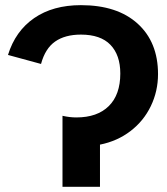

<svg xmlns="http://www.w3.org/2000/svg" viewBox="-20 -718 640 738"><path d="M273.4 -266.6Q354 -266.6 398.2 -310.3Q442.4 -354 442.4 -435.5Q442.4 -506.3 404.5 -545.7Q366.7 -585 291 -585Q230 -585 191.9 -558.3Q153.8 -531.7 137.7 -472.2L10.7 -506.8Q39.1 -598.6 111.3 -648.4Q183.6 -698.2 291 -698.2Q430.7 -698.2 509 -627.2Q587.4 -556.2 587.4 -433.1Q587.4 -367.7 559.8 -310.3Q532.2 -252.9 481.4 -214.1Q430.7 -175.3 364.3 -162.1V0H220.2V-272.9Q248 -266.6 273.4 -266.6Z"/></svg>

Font: Liberation Mono
Style: Bold
Weight: 700
Monospace: yes
Designer: Steve Matteson
Foundry: Ascender Corporation
Version: Version 2.1.5